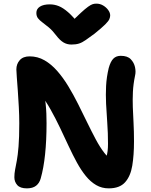

<svg xmlns="http://www.w3.org/2000/svg" viewBox="-20 -1020 832 1056"><path d="M128 16Q91 16 75 -2Q59 -20 59 -45Q59 -66 63 -86.5Q67 -107 72.5 -136.5Q78 -166 82 -215Q86 -264 86 -342Q86 -385 83.5 -431.5Q81 -478 78 -520.5Q75 -563 72.5 -594.5Q70 -626 70 -638Q70 -668 88.5 -689Q107 -710 143 -710Q187 -710 224.5 -688.5Q262 -667 294.5 -630Q327 -593 355.5 -546Q384 -499 409.5 -448Q435 -397 459.5 -346.5Q484 -296 507 -253Q530 -210 554 -179Q578 -148 602 -135L519 -96Q531 -105 544 -119Q557 -133 565.5 -159Q574 -185 574 -229Q574 -289 570 -343.5Q566 -398 563.5 -448.5Q561 -499 563.5 -547.5Q566 -596 578 -646Q588 -682 603.5 -697.5Q619 -713 644 -713Q681 -713 699 -694.5Q717 -676 722.5 -651Q728 -626 723 -605Q713 -557 711 -514.5Q709 -472 710.5 -430.5Q712 -389 714.5 -343.5Q717 -298 717 -242Q717 -167 707.5 -109Q698 -51 668 -17.5Q638 16 578 16Q540 16 509 -2Q478 -20 452 -52Q426 -84 403 -126Q380 -168 357.5 -216.5Q335 -265 310.5 -316.5Q286 -368 258 -418Q230 -468 195 -513L222 -519Q228 -479 231 -449.5Q234 -420 235 -395Q236 -370 236 -342Q236 -248 228 -171.5Q220 -95 204 -39Q197 -13 178.5 1.5Q160 16 128 16ZM510 -1000Q530 -1000 547 -990Q564 -980 575 -965Q586 -950 586 -935Q586 -926 581.5 -915Q577 -904 558.5 -885.5Q540 -867 499 -834Q470 -813 451 -799.5Q432 -786 414.5 -780.5Q397 -775 373 -775Q348 -775 328.5 -787Q309 -799 290 -824Q268 -853 248 -869.5Q228 -886 213 -897Q198 -908 189 -919.5Q180 -931 180 -949Q180 -971 199.5 -983.5Q219 -996 254 -996Q279 -996 303 -986.5Q327 -977 355 -952.5Q383 -928 419 -882L357 -883Q398 -925 423.5 -948.5Q449 -972 464.5 -983Q480 -994 489.5 -997Q499 -1000 510 -1000Z"/></svg>

Font: Shantell Sans
Style: Bold
Weight: 700
Designer: Stephen Nixon, Anya Danilova, Shantell Martin
Foundry: Arrow Type
Version: Version 1.011;[c5ecc13dd]